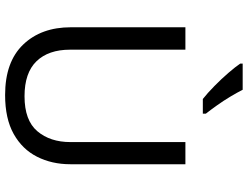

<svg xmlns="http://www.w3.org/2000/svg" viewBox="-132 -852 994 771"><g transform="rotate(90 365.5 -467.0)"><path d="M640 -252Q640 -178 610 -118.5Q580 -59 518.5 -24.5Q457 10 362 10Q229 10 159.5 -62.5Q90 -135 90 -254V-714H180V-251Q180 -164 226.5 -116Q273 -68 367 -68Q464 -68 507.5 -119.5Q551 -171 551 -252V-714H640ZM341 -944Q352 -922 368.5 -894.5Q385 -867 403.5 -841Q422 -815 437 -796V-784H378Q355 -802 326 -830.5Q297 -859 272.5 -887.5Q248 -916 236 -934V-944Z"/></g></svg>

Font: Noto Sans Glagolitic
Style: Regular
Weight: 400
Designer: Monotype Design Team
Foundry: Monotype Imaging Inc.
Version: Version 2.004; ttfautohint (v1.8.4.7-5d5b)